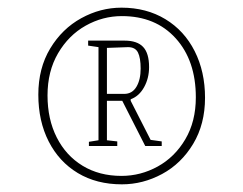

<svg xmlns="http://www.w3.org/2000/svg" viewBox="-20 -764 635 501"><path d="M80 -517Q80 -586 111 -637.5Q142 -689 192 -716.5Q242 -744 297 -744Q362 -744 411.5 -714Q461 -684 488 -630.5Q515 -577 515 -509Q515 -440 484 -388.5Q453 -337 403 -310Q353 -283 298 -283Q232 -283 183 -312.5Q134 -342 107 -395Q80 -448 80 -517ZM491 -510Q491 -606 438.5 -664Q386 -722 298 -722Q248 -722 203.5 -697Q159 -672 131.5 -625Q104 -578 104 -515Q104 -453 128 -405.5Q152 -358 195.5 -331.5Q239 -305 297 -305Q347 -305 391.5 -329.5Q436 -354 463.5 -400.5Q491 -447 491 -510ZM212 -394 237 -398V-641L210 -645V-658H305Q338 -658 353.5 -641.5Q369 -625 369 -589Q369 -560 356 -536.5Q343 -513 321 -505V-501L373 -399L402 -395V-383H359L299 -501H259V-398L286 -395V-383H212ZM304 -519Q325 -519 336 -537.5Q347 -556 347 -585Q347 -613 340 -627Q333 -641 314 -641L259 -639V-519Z"/></svg>

Font: Grenze Thin
Style: Regular
Weight: 250
Designer: Renata Polastri
Foundry: Omnibus-Type
Version: Version 1.002; ttfautohint (v1.8)